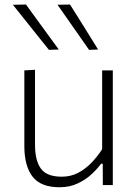

<svg xmlns="http://www.w3.org/2000/svg" viewBox="-20 -798 592 828"><path d="M237 9.5Q155.5 9.5 120.2 -36.5Q85 -82.5 85 -168Q85 -201 85 -225Q85 -249 85 -271Q85 -313 85 -349.8Q85 -386.5 85 -422Q85 -457.5 85 -494.5L131 -497Q131 -441.5 131 -387.8Q131 -334 131 -273.5V-174.5Q131 -106 156.2 -71Q181.5 -36 246.5 -36Q284.5 -36 316 -52.2Q347.5 -68.5 373.5 -95.2Q399.5 -122 420.5 -154.5V-273.5Q420.5 -334 420.5 -386.5Q420.5 -439 420.5 -494.5H466.5Q466.5 -439 466.5 -386.2Q466.5 -333.5 466.5 -271V-220.5Q466.5 -159.5 466.5 -107.8Q466.5 -56 466.5 0H423.5L423 -92H416Q400.5 -70.5 375.2 -47Q350 -23.5 315.2 -7Q280.5 9.5 237 9.5ZM191 -583Q165 -615.5 139.2 -647.5Q113.5 -679.5 87.8 -712Q62 -744.5 35.5 -777.5L92 -778.5Q126.5 -731 162.2 -682Q198 -633 233.5 -584.5ZM364 -583Q341.5 -615.5 319 -647.5Q296.5 -679.5 273.8 -712Q251 -744.5 228 -777.5L282 -778.5Q312 -731 342.2 -682.5Q372.5 -634 403 -584.5Z"/></svg>

Font: Commissioner Thin ExtraLight
Style: Regular
Weight: 250
Version: Version 1.000